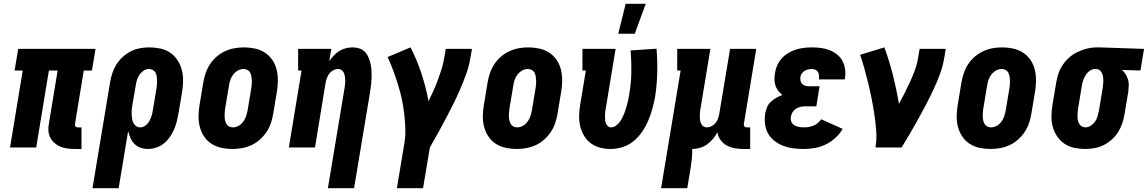

<svg xmlns="http://www.w3.org/2000/svg" viewBox="-20 -778 6056 1013"><path d="M373 8Q354 8 335 5.5Q316 3 299 -4Q282 -11 268 -23Q254 -35 245.5 -51.5Q237 -68 235.5 -87.5Q234 -107 238 -126L284 -406H238L171 0H33L100 -406H57L76 -520H484L465 -406H422L376 -126Q375 -122 375.5 -118Q376 -114 378.5 -111Q381 -108 384.5 -107Q388 -106 392 -106H410V8Z M468 215 561 -345Q565 -369 573 -393Q581 -417 594.5 -438.5Q608 -460 628 -478Q648 -496 671 -507.5Q694 -519 718.5 -523.5Q743 -528 767 -528Q797 -528 825.5 -522Q854 -516 877 -500.5Q900 -485 915.5 -462Q931 -439 938.5 -412Q946 -385 946 -355Q946 -325 941 -295L921 -175Q917 -154 911.5 -133Q906 -112 897 -92Q888 -72 874.5 -53Q861 -34 843 -20Q825 -6 803.5 1Q782 8 761 8Q740 8 721.5 1.5Q703 -5 689.5 -18.5Q676 -32 668.5 -49.5Q661 -67 656 -86L606 215ZM720 -106Q734 -106 747 -115.5Q760 -125 767.5 -138.5Q775 -152 779.5 -166Q784 -180 786 -194L806 -314Q808 -325 808.5 -335.5Q809 -346 808.5 -356.5Q808 -367 806.5 -377Q805 -387 800 -395.5Q795 -404 786 -409Q777 -414 766 -414Q751 -414 737.5 -405Q724 -396 715.5 -383Q707 -370 702.5 -355.5Q698 -341 696 -326L678 -222Q676 -210 675 -197.5Q674 -185 674.5 -173.5Q675 -162 677 -150.5Q679 -139 684 -129Q689 -119 698.5 -112.5Q708 -106 720 -106Z M1207 8Q1177 8 1148.5 2Q1120 -4 1096.5 -19Q1073 -34 1057.5 -57Q1042 -80 1034.5 -107.5Q1027 -135 1027.5 -165Q1028 -195 1033 -225L1053 -345Q1057 -369 1065.5 -393.5Q1074 -418 1088.5 -440Q1103 -462 1123.5 -479.5Q1144 -497 1168 -508Q1192 -519 1217 -523.5Q1242 -528 1266 -528Q1296 -528 1324.5 -522Q1353 -516 1376.5 -501Q1400 -486 1416 -463Q1432 -440 1439 -412.5Q1446 -385 1446 -355Q1446 -325 1441 -295L1421 -175Q1417 -151 1408.5 -126.5Q1400 -102 1385 -80Q1370 -58 1350 -40.5Q1330 -23 1306 -12Q1282 -1 1256.5 3.5Q1231 8 1207 8ZM1208 -106Q1224 -106 1238.5 -114Q1253 -122 1263 -135.5Q1273 -149 1278 -164Q1283 -179 1286 -194L1306 -314Q1308 -325 1308.5 -335.5Q1309 -346 1308.5 -356.5Q1308 -367 1306 -377.5Q1304 -388 1299 -396.5Q1294 -405 1284.5 -409.5Q1275 -414 1265 -414Q1249 -414 1235 -406Q1221 -398 1210.5 -384.5Q1200 -371 1195 -356Q1190 -341 1188 -326L1168 -206Q1166 -195 1165.5 -184.5Q1165 -174 1165 -163.5Q1165 -153 1167.5 -142.5Q1170 -132 1175 -123.5Q1180 -115 1189 -110.5Q1198 -106 1208 -106Z M1710 215 1798 -314Q1799 -324 1800.5 -334.5Q1802 -345 1801.5 -355.5Q1801 -366 1799.5 -375.5Q1798 -385 1794 -394Q1790 -403 1782 -408.5Q1774 -414 1764 -414Q1751 -414 1738.5 -407.5Q1726 -401 1718 -390.5Q1710 -380 1705 -367Q1700 -354 1698 -342L1642 0H1504L1571 -406H1553V-520H1728L1717 -455Q1728 -471 1741 -485Q1754 -499 1770.5 -509Q1787 -519 1804.5 -523.5Q1822 -528 1840 -528Q1859 -528 1876 -522.5Q1893 -517 1905 -504.5Q1917 -492 1924 -475.5Q1931 -459 1935 -442Q1939 -425 1940 -406.5Q1941 -388 1940.5 -369.5Q1940 -351 1938 -332.5Q1936 -314 1933 -295L1848 215Z M2074 215 2113 -19Q2120 -60 2118.5 -100Q2117 -140 2112.5 -179.5Q2108 -219 2099.5 -257.5Q2091 -296 2079.5 -333Q2068 -370 2054.5 -406.5Q2041 -443 2025 -477L2146 -528Q2180 -462 2203.5 -390.5Q2227 -319 2241 -244Q2254 -271 2266.5 -298.5Q2279 -326 2289.5 -354Q2300 -382 2309 -410.5Q2318 -439 2323 -468L2332 -520H2470L2461 -468Q2454 -427 2439.5 -387Q2425 -347 2408 -307.5Q2391 -268 2371.5 -229Q2352 -190 2332 -152Q2312 -114 2291 -76Q2270 -38 2248 0L2212 215Z M2707 8Q2677 8 2648.5 2Q2620 -4 2596.5 -19Q2573 -34 2557.5 -57Q2542 -80 2534.5 -107.5Q2527 -135 2527.5 -165Q2528 -195 2533 -225L2553 -345Q2557 -369 2565.5 -393.5Q2574 -418 2588.5 -440Q2603 -462 2623.5 -479.5Q2644 -497 2668 -508Q2692 -519 2717 -523.5Q2742 -528 2766 -528Q2796 -528 2824.5 -522Q2853 -516 2876.5 -501Q2900 -486 2916 -463Q2932 -440 2939 -412.5Q2946 -385 2946 -355Q2946 -325 2941 -295L2921 -175Q2917 -151 2908.5 -126.5Q2900 -102 2885 -80Q2870 -58 2850 -40.5Q2830 -23 2806 -12Q2782 -1 2756.5 3.5Q2731 8 2707 8ZM2708 -106Q2724 -106 2738.5 -114Q2753 -122 2763 -135.5Q2773 -149 2778 -164Q2783 -179 2786 -194L2806 -314Q2808 -325 2808.5 -335.5Q2809 -346 2808.5 -356.5Q2808 -367 2806 -377.5Q2804 -388 2799 -396.5Q2794 -405 2784.5 -409.5Q2775 -414 2765 -414Q2749 -414 2735 -406Q2721 -398 2710.5 -384.5Q2700 -371 2695 -356Q2690 -341 2688 -326L2668 -206Q2666 -195 2665.5 -184.5Q2665 -174 2665 -163.5Q2665 -153 2667.5 -142.5Q2670 -132 2675 -123.5Q2680 -115 2689 -110.5Q2698 -106 2708 -106Z M3202 8Q3173 8 3146 1Q3119 -6 3097.5 -22Q3076 -38 3062 -61Q3048 -84 3041.5 -111Q3035 -138 3035.5 -167Q3036 -196 3041 -225L3071 -406H3053V-520H3228L3176 -206Q3174 -196 3173 -186Q3172 -176 3172 -166Q3172 -156 3172.5 -146.5Q3173 -137 3176.5 -128Q3180 -119 3187 -112.5Q3194 -106 3204 -106Q3217 -106 3228.5 -114Q3240 -122 3248.5 -133Q3257 -144 3263 -156Q3269 -168 3274 -180.5Q3279 -193 3282.5 -205.5Q3286 -218 3289.5 -230.5Q3293 -243 3295.5 -255.5Q3298 -268 3300 -281Q3310 -339 3311 -397Q3312 -455 3307 -512L3444 -521Q3449 -458 3447.5 -393.5Q3446 -329 3436 -265Q3430 -234 3421.5 -203Q3413 -172 3400 -141.5Q3387 -111 3368 -83Q3349 -55 3323 -33.5Q3297 -12 3265 -2Q3233 8 3202 8ZM3242 -600 3281 -758H3387L3329 -600Z M3468 215 3571 -406H3553V-520H3728L3676 -206Q3674 -196 3673 -185.5Q3672 -175 3672 -164.5Q3672 -154 3673.5 -144.5Q3675 -135 3679 -126Q3683 -117 3691 -111.5Q3699 -106 3709 -106Q3722 -106 3734.5 -112.5Q3747 -119 3755.5 -129.5Q3764 -140 3768.5 -153Q3773 -166 3775 -178L3832 -520H3970L3905 -126Q3904 -122 3904.5 -118Q3905 -114 3907.5 -111Q3910 -108 3913.5 -107Q3917 -106 3921 -106H3938V8H3902Q3879 8 3856.5 4Q3834 0 3814.5 -10.5Q3795 -21 3782 -39Q3769 -57 3765 -80Q3755 -61 3741 -44.5Q3727 -28 3710 -16Q3693 -4 3673 2Q3653 8 3633 8H3632Q3633 32 3630.5 57Q3628 82 3624 107L3606 215Z M4220 8Q4192 8 4165 4.5Q4138 1 4113 -8.5Q4088 -18 4067 -34Q4046 -50 4033 -72.5Q4020 -95 4016.5 -122.5Q4013 -150 4017 -178Q4020 -194 4026.5 -211Q4033 -228 4046.5 -240.5Q4060 -253 4076 -262Q4092 -271 4108 -277Q4095 -287 4085.5 -299.5Q4076 -312 4071 -327.5Q4066 -343 4066 -359.5Q4066 -376 4069 -393Q4072 -414 4081 -434Q4090 -454 4105 -470.5Q4120 -487 4139.5 -498.5Q4159 -510 4179.5 -516.5Q4200 -523 4221.5 -525.5Q4243 -528 4263 -528Q4288 -528 4311.5 -525Q4335 -522 4356.5 -513.5Q4378 -505 4396 -491Q4414 -477 4424.5 -457Q4435 -437 4438.5 -413.5Q4442 -390 4438 -366L4437 -359H4300L4301 -362Q4302 -371 4301 -381Q4300 -391 4295.5 -398.5Q4291 -406 4282 -410Q4273 -414 4263 -414Q4254 -414 4244.5 -412Q4235 -410 4226 -405Q4217 -400 4211 -391.5Q4205 -383 4203 -373Q4202 -363 4203.5 -353Q4205 -343 4211.5 -336Q4218 -329 4227.5 -326Q4237 -323 4247 -323H4304L4287 -217H4230Q4218 -217 4205 -214.5Q4192 -212 4180.5 -205Q4169 -198 4162 -187Q4155 -176 4153 -163Q4150 -149 4154.5 -137Q4159 -125 4170 -118Q4181 -111 4194 -108.5Q4207 -106 4221 -106Q4233 -106 4246 -108Q4259 -110 4271.5 -115Q4284 -120 4295 -129Q4306 -138 4312 -149L4426 -98Q4411 -72 4387.5 -50.5Q4364 -29 4336 -15.5Q4308 -2 4278.5 3Q4249 8 4220 8Z M4599 0Q4606 -43 4603 -85.5Q4600 -128 4594 -169Q4588 -210 4580 -251Q4572 -292 4562.5 -332Q4553 -372 4542 -411.5Q4531 -451 4518 -489L4646 -528Q4672 -457 4691 -382Q4710 -307 4723 -230Q4739 -259 4753.5 -288Q4768 -317 4781.5 -346.5Q4795 -376 4806.5 -406.5Q4818 -437 4823 -468L4832 -520H4970L4961 -468Q4954 -427 4939 -386.5Q4924 -346 4905.5 -306.5Q4887 -267 4867 -228.5Q4847 -190 4825.5 -151.5Q4804 -113 4782 -75Q4760 -37 4737 0Z M5207 8Q5177 8 5148.5 2Q5120 -4 5096.5 -19Q5073 -34 5057.5 -57Q5042 -80 5034.5 -107.5Q5027 -135 5027.5 -165Q5028 -195 5033 -225L5053 -345Q5057 -369 5065.5 -393.5Q5074 -418 5088.5 -440Q5103 -462 5123.5 -479.5Q5144 -497 5168 -508Q5192 -519 5217 -523.5Q5242 -528 5266 -528Q5296 -528 5324.5 -522Q5353 -516 5376.5 -501Q5400 -486 5416 -463Q5432 -440 5439 -412.5Q5446 -385 5446 -355Q5446 -325 5441 -295L5421 -175Q5417 -151 5408.5 -126.5Q5400 -102 5385 -80Q5370 -58 5350 -40.5Q5330 -23 5306 -12Q5282 -1 5256.5 3.5Q5231 8 5207 8ZM5208 -106Q5224 -106 5238.5 -114Q5253 -122 5263 -135.5Q5273 -149 5278 -164Q5283 -179 5286 -194L5306 -314Q5308 -325 5308.5 -335.5Q5309 -346 5308.5 -356.5Q5308 -367 5306 -377.5Q5304 -388 5299 -396.5Q5294 -405 5284.5 -409.5Q5275 -414 5265 -414Q5249 -414 5235 -406Q5221 -398 5210.5 -384.5Q5200 -371 5195 -356Q5190 -341 5188 -326L5168 -206Q5166 -195 5165.5 -184.5Q5165 -174 5165 -163.5Q5165 -153 5167.5 -142.5Q5170 -132 5175 -123.5Q5180 -115 5189 -110.5Q5198 -106 5208 -106Z M5706 8Q5676 8 5647.5 2Q5619 -4 5596.5 -19.5Q5574 -35 5558 -58Q5542 -81 5534.5 -108Q5527 -135 5527.5 -165Q5528 -195 5533 -225L5553 -345Q5557 -369 5565.5 -393Q5574 -417 5589 -438.5Q5604 -460 5624 -477Q5644 -494 5668 -505Q5692 -516 5716.5 -522Q5741 -528 5765 -528H5781L6016 -520L5997 -406L5900 -409Q5911 -399 5919 -386Q5927 -373 5931.5 -358.5Q5936 -344 5935.5 -328Q5935 -312 5933 -295L5913 -175Q5909 -151 5901 -127Q5893 -103 5879.5 -81.5Q5866 -60 5846 -42Q5826 -24 5803 -12.5Q5780 -1 5755 3.5Q5730 8 5706 8ZM5707 -106Q5722 -106 5735.5 -115Q5749 -124 5758 -137Q5767 -150 5771 -164.5Q5775 -179 5778 -194L5798 -314Q5800 -329 5801 -344.5Q5802 -360 5799.5 -374.5Q5797 -389 5788.5 -401Q5780 -413 5765 -414H5758Q5743 -414 5729.5 -404.5Q5716 -395 5708 -382Q5700 -369 5695 -354.5Q5690 -340 5688 -326L5668 -206Q5666 -195 5665.5 -184.5Q5665 -174 5665 -163.5Q5665 -153 5667 -143Q5669 -133 5674 -124.5Q5679 -116 5687.5 -111Q5696 -106 5707 -106Z"/></svg>

Font: Iosevka Curly Slab Heavy
Style: Italic
Weight: 900
Italic angle: -9°
Monospace: yes
Designer: Belleve Invis
Foundry: Belleve Invis
Version: Version 22.1.2; ttfautohint (v1.8.4)